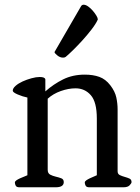

<svg xmlns="http://www.w3.org/2000/svg" viewBox="-20 -793 594 813"><path d="M43 -20Q43 -25 49.5 -29.5Q56 -34 65 -38Q74 -42 83 -45.5Q92 -49 96 -51V-380Q76 -384 55 -393Q34 -402 34 -409Q34 -419 46 -429.5Q58 -440 75.5 -448Q93 -456 113 -461.5Q133 -467 148 -467Q170 -467 172 -457V-406Q207 -437 247.5 -457Q288 -477 339 -477Q374 -477 400.5 -467.5Q427 -458 447 -432Q467 -406 472.5 -380.5Q478 -355 478 -329V-68Q478 -56 487.5 -51.5Q497 -47 508 -44Q519 -41 528 -37Q537 -33 537 -22Q537 -17 529 -8.5Q521 0 503 0H358Q346 0 342.5 -7Q339 -14 339 -20Q339 -25 345.5 -29.5Q352 -34 360.5 -38Q369 -42 377.5 -45.5Q386 -49 390 -51V-291Q390 -361 364.5 -390Q339 -419 300 -419Q270 -419 237.5 -407.5Q205 -396 182 -375V-74Q182 -59 192.5 -53.5Q203 -48 216 -45Q229 -42 239.5 -38Q250 -34 250 -22Q250 0 216 0H62Q50 0 46.5 -7Q43 -14 43 -20ZM247 -549Q234 -549 222.5 -558.5Q211 -568 211 -572V-573L324 -768Q328 -773 334 -773Q343 -773 353.5 -765.5Q364 -758 373 -747.5Q382 -737 388 -727Q394 -717 394 -712V-710Q386 -692 367.5 -668Q349 -644 328 -621Q307 -598 287.5 -579Q268 -560 258 -552Q254 -549 247 -549Z"/></svg>

Font: Asar
Style: Regular
Weight: 400
Designer: Eben Sorkin
Foundry: Eben Sorkin, Pria Ravichandran
Version: Version 1.003; ttfautohint (v1.3) -l 8 -r 50 -G 0 -x 0 -H 45